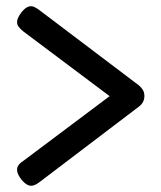

<svg xmlns="http://www.w3.org/2000/svg" viewBox="-20 -582 515 613"><path d="M108 -2Q98 6 88.5 9.5Q79 13 69.5 9Q60 5 48 -9Q37 -24 35 -34.5Q33 -45 38 -53Q43 -61 54 -68L330 -275L54 -482Q44 -490 38.5 -498Q33 -506 35 -516.5Q37 -527 48 -542Q60 -557 70 -560.5Q80 -564 89 -560Q98 -556 108 -548L424 -309Q431 -303 436 -295Q441 -287 441 -275Q441 -265 436.5 -256.5Q432 -248 424 -242Z"/></svg>

Font: Fredoka SemiCondensed
Style: Regular
Weight: 400
Width: 4
Designer: Ben Nathan
Foundry: Milena B. Brandão, Ben Nathan
Version: Version 2.001